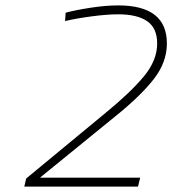

<svg xmlns="http://www.w3.org/2000/svg" viewBox="-20 -691 638 711"><path d="M77 -30 371 -273Q465 -350 513.5 -409Q562 -468 562 -530Q562 -587 525 -612.5Q488 -638 418 -638Q377 -638 320 -630.5Q263 -623 221 -613L223 -644Q261 -654 316.5 -662.5Q372 -671 418 -671Q598 -671 598 -530Q598 -460 549 -397.5Q500 -335 408 -261L128 -33H499L491 0H70Z"/></svg>

Font: Cairo ExtraLight
Style: Italic
Weight: 275
Italic angle: -13°
Designer: Mohamed Gaber, Accademia di Belle Arti di Urbino and others
Foundry: Kief Type Foundry, Accademia di Belle Arti di Urbino and others
Version: Version 3.011